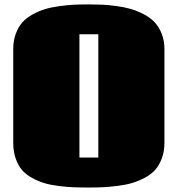

<svg xmlns="http://www.w3.org/2000/svg" viewBox="-20 -818 793 857"><path d="M375 19Q335.9 19 306.6 17.8Q277.3 16.6 240.5 12Q203.6 7.3 176.8 -1Q149.9 -9.3 122.6 -24.2Q95.2 -39.1 77.9 -59.6Q60.5 -80.1 49.8 -111.1Q39.1 -142.1 39.1 -180.7V-598.6Q39.1 -636.2 50.3 -666.7Q61.5 -697.3 79.6 -717.8Q97.7 -738.3 125.2 -753.4Q152.8 -768.6 180.7 -777.1Q208.5 -785.6 244.4 -790.5Q280.3 -795.4 309.8 -796.9Q339.4 -798.3 375 -798.3Q408.2 -798.3 436 -797.1Q463.9 -795.9 500 -791Q536.1 -786.1 564.5 -777.8Q592.8 -769.5 621.8 -754.4Q650.9 -739.3 670.2 -718.8Q689.5 -698.2 701.7 -667.5Q713.9 -636.7 713.9 -598.6V-180.7Q713.9 -142.1 702.4 -111.3Q690.9 -80.6 672.9 -60.1Q654.8 -39.6 626.5 -24.7Q598.1 -9.8 570.8 -1.5Q543.5 6.8 506.3 11.5Q469.2 16.1 440.7 17.6Q412.1 19 375 19ZM334.5 -114.7H418.9V-665H334.5Z"/></svg>

Font: Coda
Style: Heavy
Weight: 800
Version: Version 2.000; ttfautohint (v0.8) -r 50 -G 200 -x